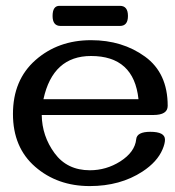

<svg xmlns="http://www.w3.org/2000/svg" viewBox="-20 -626 600 658"><path d="M160.2 -571.3Q160.2 -606 183.6 -606H391.1Q418.5 -606 418.5 -571.3Q418.5 -537.1 391.1 -537.1H187.5Q160.2 -537.1 160.2 -571.3ZM287.6 11.7Q176.8 11.7 100.6 -54.4Q24.4 -120.6 24.4 -235.4Q24.4 -352.1 101.8 -420.2Q179.2 -488.3 292 -488.3Q399.4 -488.3 477.1 -431.9Q554.7 -375.5 554.7 -263.2Q554.7 -231.9 505.4 -231.9H123Q124 -159.7 167 -101.1Q210 -42.5 288.1 -42.5Q344.2 -42.5 392.1 -72.8Q442.4 -105 446.8 -148.9Q449.2 -174.3 495.1 -174.3Q545.4 -174.3 545.4 -147.5Q545.4 -133.8 537.1 -114.3Q519 -71.3 468.3 -38.1Q392.1 11.7 287.6 11.7ZM454.6 -286.1Q439 -434.1 292 -434.1Q161.1 -434.1 128.9 -286.1Z"/></svg>

Font: Gayathri
Style: Bold
Weight: 700
Designer: Binoy Dominic <binoy.domenic@gmail.com>
Foundry: SMC
Version: Version 1.000